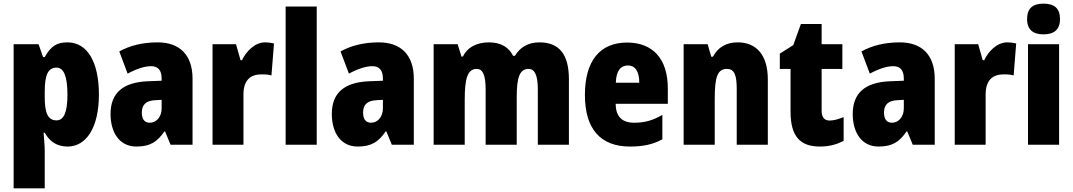

<svg xmlns="http://www.w3.org/2000/svg" viewBox="-20 -796 5901 1056"><path d="M351 -563C293 -563 260 -543 226 -482H217L192 -553H55V240H226V36C226 9 223 -23 220 -66H226C254 -17 293 10 352 10C455 10 524 -95 524 -276C524 -456 460 -563 351 -563ZM291 -424C330 -424 351 -378 351 -275C351 -179 331 -134 291 -134C243 -134 226 -175 226 -263V-290C226 -384 244 -424 291 -424Z M847 -563C764 -563 693 -545 636 -513L682 -391C732 -418 776 -432 811 -432C849 -432 869 -410 869 -364V-352L791 -349C659 -343 588 -287 588 -169C588 -70 635 10 730 10C806 10 845 -16 884 -73H888L918 0H1039V-363C1039 -496 966 -563 847 -563ZM835 -245 869 -247V-200C869 -153 840 -121 804 -121C776 -121 760 -139 760 -177C760 -220 783 -243 835 -245Z M1438 -563C1381 -563 1334 -513 1311 -465H1303L1278 -553H1149V0H1319V-276C1319 -357 1359 -387 1419 -387C1444 -387 1460 -385 1473 -381L1487 -557C1470 -561 1454 -563 1438 -563Z M1722 0V-760H1551V0Z M2064 -563C1981 -563 1910 -545 1853 -513L1899 -391C1949 -418 1993 -432 2028 -432C2066 -432 2086 -410 2086 -364V-352L2008 -349C1876 -343 1805 -287 1805 -169C1805 -70 1852 10 1947 10C2023 10 2062 -16 2101 -73H2105L2135 0H2256V-363C2256 -496 2183 -563 2064 -563ZM2052 -245 2086 -247V-200C2086 -153 2057 -121 2021 -121C1993 -121 1977 -139 1977 -177C1977 -220 2000 -243 2052 -245Z M2947 -563C2885 -563 2840 -536 2812 -489H2802C2780 -533 2739 -563 2669 -563C2600 -563 2549 -534 2526 -485H2518L2497 -553H2365V0H2536V-246C2536 -364 2551 -417 2602 -417C2636 -417 2651 -381 2651 -305V0H2822V-262C2822 -367 2837 -417 2887 -417C2921 -417 2938 -382 2938 -305V0H3109V-360C3109 -499 3054 -563 2947 -563Z M3429 -562C3281 -562 3197 -463 3197 -274C3197 -86 3283 10 3445 10C3518 10 3573 -2 3623 -30V-164C3569 -133 3525 -121 3468 -121C3400 -121 3367 -156 3366 -225H3653V-310C3653 -474 3569 -562 3429 -562ZM3434 -436C3472 -436 3496 -405 3496 -341H3367C3369 -410 3396 -436 3434 -436Z M4038 -563C3974 -563 3929 -536 3901 -484H3892L3872 -553H3740V0H3911V-250C3911 -370 3925 -417 3978 -417C4021 -417 4032 -379 4032 -306V0H4203V-360C4203 -493 4140 -563 4038 -563Z M4543 -133C4514 -133 4499 -151 4499 -187V-417H4613V-553H4499V-664H4385L4343 -548L4269 -501V-417H4328V-182C4328 -46 4381 10 4489 10C4543 10 4582 -2 4620 -21V-152C4592 -141 4567 -133 4543 -133Z M4929 -563C4846 -563 4775 -545 4718 -513L4764 -391C4814 -418 4858 -432 4893 -432C4931 -432 4951 -410 4951 -364V-352L4873 -349C4741 -343 4670 -287 4670 -169C4670 -70 4717 10 4812 10C4888 10 4927 -16 4966 -73H4970L5000 0H5121V-363C5121 -496 5048 -563 4929 -563ZM4917 -245 4951 -247V-200C4951 -153 4922 -121 4886 -121C4858 -121 4842 -139 4842 -177C4842 -220 4865 -243 4917 -245Z M5520 -563C5463 -563 5416 -513 5393 -465H5385L5360 -553H5231V0H5401V-276C5401 -357 5441 -387 5501 -387C5526 -387 5542 -385 5555 -381L5569 -557C5552 -561 5536 -563 5520 -563Z M5719 -776C5661 -776 5629 -751 5629 -691C5629 -632 5663 -607 5719 -607C5776 -607 5810 -632 5810 -691C5810 -751 5778 -776 5719 -776ZM5805 -553H5634V0H5805Z"/></svg>

Font: Noto Sans Armenian Condensed Black
Style: Regular
Weight: 900
Width: 3
Designer: Monotype Design Team
Foundry: Monotype Imaging Inc.
Version: Version 2.008